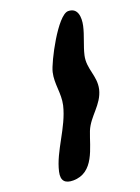

<svg xmlns="http://www.w3.org/2000/svg" viewBox="-127 -552 459 630"><g transform="rotate(-20 103.0 -237.0)"><path d="M-16 -16C-23 15 -9 27 18 27C92 27 105 -56 125 -107C143 -152 188 -175 200 -225C210 -270 183 -301 193 -346C200 -377 215 -407 222 -439C228 -467 226 -501 192 -501C155 -501 83 -362 76 -330C67 -291 80 -256 71 -216C54 -144 -1 -83 -16 -16Z"/></g></svg>

Font: Charger
Style: OversprayIt
Weight: 400
Designer: Jasper
Foundry: Cannot Into Space Fonts
Version: Version 0.980